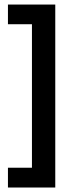

<svg xmlns="http://www.w3.org/2000/svg" viewBox="-20 -710 331 848"><path d="M224.1 118.2H15.1V30.8H121.1V-603H15.1V-689.9H224.1Z"/></svg>

Font: Bricolage Grotesque Medium
Style: Regular
Weight: 500
Designer: Mathieu Triay
Foundry: Atelier Triay
Version: Version 1.000;gftools[0.9.30]